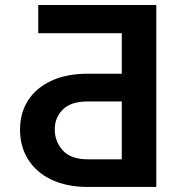

<svg xmlns="http://www.w3.org/2000/svg" viewBox="-20 -740 697 760"><path d="M598.7 0H327.4Q244 0 183.8 -28.8Q123.6 -57.5 91.4 -108.7Q59.3 -159.8 59.3 -226.6Q59.3 -293.3 91.4 -343Q123.6 -392.8 183.8 -420.5Q244 -448.2 327.4 -448.2H462V-608.7H131.4V-720.2H598.7ZM462 -109.4V-338.4H327.4Q260.3 -338.4 228.5 -306.3Q196.7 -274.1 196.7 -228Q196.7 -180 228.5 -144.7Q260.3 -109.4 327.4 -109.4Z"/></svg>

Font: Inter UI Semi Bold
Style: Regular
Weight: 600
Designer: Rasmus Andersson
Foundry: rsms
Version: 3.2;8d6f07862